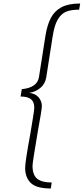

<svg xmlns="http://www.w3.org/2000/svg" viewBox="-20 -862 476 1092"><path d="M123 93Q123 58 153 -104Q157 -128 166 -183Q175 -238 175 -249Q175 -282 156.5 -297.5Q138 -313 97 -313L104 -355Q193 -363 202 -426L238 -656Q248 -719 269 -759.5Q290 -800 330 -821Q370 -842 436 -842L430 -807Q384 -807 356 -795.5Q328 -784 308.5 -751Q289 -718 279 -652L243 -422Q237 -385 209.5 -362Q182 -339 146 -334Q181 -330 199.5 -308.5Q218 -287 218 -258Q218 -239 194 -108Q165 62 165 81Q165 133 191.5 154.5Q218 176 274 176L269 210Q187 210 155 178.5Q123 147 123 93Z"/></svg>

Font: Exo ExtraLight
Style: Italic
Weight: 275
Italic angle: -9°
Designer: Natanael Gama
Foundry: Natanael Gama
Version: Version 1.500; ttfautohint (v1.6)